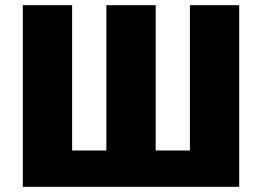

<svg xmlns="http://www.w3.org/2000/svg" viewBox="-20 -720 1010 740"><path d="M68 -700H258V-140H390V-700H580V-140H712V-700H902V0H68Z"/></svg>

Font: Moderustic ExtraBold
Style: Regular
Weight: 800
Designer: Tural Alisoy
Foundry: TAFT Foundry
Version: Version 2.120